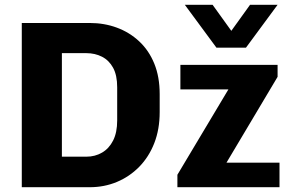

<svg xmlns="http://www.w3.org/2000/svg" viewBox="-20 -782 1220 802"><path d="M71 0V-686H355Q415.5 -686 468.2 -666.5Q521 -647 561.5 -609.2Q602 -571.5 624.5 -516.2Q647 -461 647 -389V-313.5Q647 -242 624.5 -184.2Q602 -126.5 561.5 -85.2Q521 -44 468.2 -22Q415.5 0 355 0ZM238.5 -127.5H340.5Q377 -127.5 406.2 -144.5Q435.5 -161.5 452.5 -195Q469.5 -228.5 469.5 -279V-417.5Q469.5 -467.5 452.5 -498.8Q435.5 -530 406.2 -545Q377 -560 340.5 -560H238.5ZM721 0V-52L934 -408.5H733.5V-511H1139.5V-461L926 -102.5H1147.5V0ZM1139.5 -762 1007.5 -583H884L752 -762H868L982 -603.5H910.5L1024.5 -762Z"/></svg>

Font: Chivo Medium
Style: Regular
Weight: 500
Designer: Hector Gatti
Foundry: Omnibus-Type
Version: Version 2.002